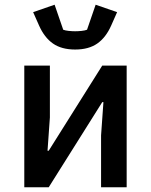

<svg xmlns="http://www.w3.org/2000/svg" viewBox="-20 -794 640 814"><path d="M83 0V-516H191.5V-296L181.5 -155H186.5L413.5 -516H517V0H408.5V-220L418.5 -361H413.5L186.5 0ZM298.5 -584Q241 -584 204.5 -609.5Q168 -635 145.5 -686L120.5 -742.5L211.5 -774L248 -668Q256.5 -664.5 271.2 -663Q286 -661.5 298.5 -661.5Q311 -661.5 325.8 -663Q340.5 -664.5 349 -668L385.5 -774L476.5 -742.5L451.5 -686Q429 -635 392.5 -609.5Q356 -584 298.5 -584Z"/></svg>

Font: Lilex Medium
Style: Regular
Weight: 500
Designer: Mike Abbink, Paul van der Laan, Pieter van Rosmalen, Mikhael Khrustik
Foundry: Mikhael Khrustik
Version: Version 1.100